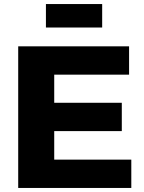

<svg xmlns="http://www.w3.org/2000/svg" viewBox="-20 -929 714 949"><path d="M70 0V-700H618V-560H248V-421H582V-281H248V-140H629V0ZM207 -793V-909H485V-793Z"/></svg>

Font: Trueno
Style: Bd
Weight: 700
Designer: Julieta Ulanovsky
Foundry: Julieta Ulanovsky
Version: Version 3.001b